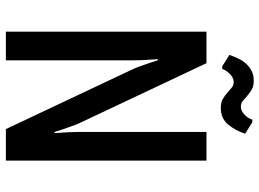

<svg xmlns="http://www.w3.org/2000/svg" viewBox="-138 -768 905 670"><g transform="rotate(90 315.0 -432.5)"><path d="M90 0ZM220 -445Q215 -456 210 -470.5Q205 -485 200 -499Q195 -514 190 -530H186Q187 -514 188 -499Q189 -485 189.5 -470.5Q190 -456 190 -445V0H90V-700H200L410 -255Q415 -244 420 -229Q425 -214 430 -201Q435 -185 440 -170H444Q443 -185 442 -201Q441 -214 440.5 -229Q440 -244 440 -255V-700H540V0H430ZM406 -860 446 -835Q435 -801 414 -775.5Q393 -750 356 -750Q337 -750 325 -757Q313 -764 303.5 -772.5Q294 -781 285.5 -788Q277 -795 266 -795Q255 -795 246 -788.5Q237 -782 231 -774.5Q225 -767 222.5 -761Q220 -755 220 -755H211L171 -780Q177 -797 184.5 -812.5Q192 -828 203 -839.5Q214 -851 228 -858Q242 -865 261 -865Q280 -865 292 -858Q304 -851 313.5 -842.5Q323 -834 331.5 -827Q340 -820 351 -820Q362 -820 371 -826Q380 -832 386 -839.5Q392 -847 394.5 -853.5Q397 -860 397 -860Z"/></g></svg>

Font: Scada
Style: Regular
Weight: 400
Designer: Jovanny Lemonad
Foundry: Jovanny Lemonad
Version: Version 3.005; ttfautohint (v0.91) -l 8 -r 50 -G 200 -x 0 -w